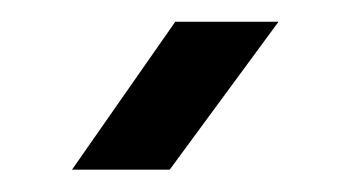

<svg xmlns="http://www.w3.org/2000/svg" viewBox="-20 -792 313 172"><path d="M44.5 -640 137 -772.5H229.5L132 -640Z"/></svg>

Font: Big Shoulders
Style: Bold
Weight: 700
Designer: Patric King
Foundry: XO Type Co
Version: Version 2.002